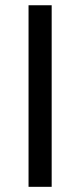

<svg xmlns="http://www.w3.org/2000/svg" viewBox="-20 -722 310 742"><path d="M90.3 0V-701.7H179.7V0Z"/></svg>

Font: Mako
Style: Regular
Weight: 400
Designer: vernon adams
Foundry: vernon adams
Version: Version 1.000